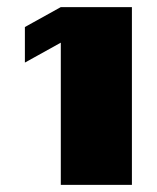

<svg xmlns="http://www.w3.org/2000/svg" viewBox="-20 -520 441 540"><path d="M151 -500H351V0H151V-400L50 -344V-444Z"/></svg>

Font: Tokeely Brookings
Style: Regular
Weight: 400
Designer: Peter Wiegel
Foundry: Peter Wiegel
Version: Version 2.001